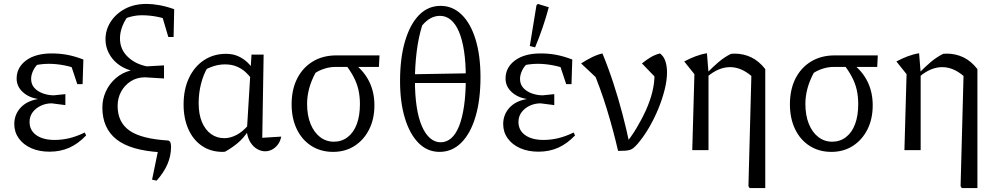

<svg xmlns="http://www.w3.org/2000/svg" viewBox="-20 -767 5096 981"><path d="M233 8Q180 8 139.5 -10Q99 -28 76 -60Q53 -92 53 -133Q53 -181 84.5 -216Q116 -251 174 -261Q126 -269 95.5 -297.5Q65 -326 65 -366Q65 -422 113 -458Q161 -494 245 -494Q283 -494 320.5 -487.5Q358 -481 406 -463L393 -408Q350 -425 309 -433Q268 -441 229 -441Q182 -441 132 -427L185 -450Q162 -432 150.5 -408.5Q139 -385 139 -364Q139 -336 156 -317.5Q173 -299 200 -289.5Q227 -280 255 -280L314 -286V-230L244 -239Q214 -239 188 -226.5Q162 -214 146.5 -193Q131 -172 131 -144Q131 -101 165.5 -76.5Q200 -52 259 -52Q297 -52 334.5 -61Q372 -70 413 -90L420 -75Q380 -33 334.5 -12.5Q289 8 233 8ZM375 -337 333 -463H406L402 -337Z M780 156 757 151 791 -14 801 11Q647 2 575 -55Q503 -112 503 -218Q503 -260 520.5 -299Q538 -338 571 -367Q604 -396 648 -407Q610 -418 581 -441Q552 -464 535.5 -496.5Q519 -529 519 -566Q519 -614 545 -655Q571 -696 618 -721.5Q665 -747 730 -747Q759 -747 795 -740.5Q831 -734 870 -720L856 -659Q821 -674 782.5 -681.5Q744 -689 705 -689Q676 -689 647.5 -681.5Q619 -674 595 -661L631 -681Q612 -653 602.5 -625.5Q593 -598 593 -570Q593 -516 631.5 -478Q670 -440 730 -428L818 -433V-366L721 -372Q680 -372 648.5 -352Q617 -332 599 -299Q581 -266 581 -226Q581 -142 642 -99.5Q703 -57 841 -49L850 -42Q852 -36 853 -29.5Q854 -23 854 -17Q854 29 835.5 72Q817 115 780 156ZM840 -578 798 -720H870L867 -578Z M1130 8Q1127 8 1124 8.5Q1121 9 1118 9Q1057 9 1012 -21.5Q967 -52 942.5 -107Q918 -162 918 -233Q918 -311 946 -369.5Q974 -428 1023 -460Q1072 -492 1135 -492Q1170 -492 1197.5 -479.5Q1225 -467 1245.5 -447Q1266 -427 1280 -403L1264 -366Q1251 -384 1232.5 -400.5Q1214 -417 1188.5 -427.5Q1163 -438 1130 -438Q1101 -438 1073 -429.5Q1045 -421 1011 -401L1041 -423Q1019 -386 1007 -338.5Q995 -291 995 -240Q995 -183 1012 -143Q1029 -103 1058.5 -82Q1088 -61 1127 -61Q1156 -61 1187.5 -77Q1219 -93 1250 -129V-100Q1223 -59 1192 -34Q1161 -9 1130 8ZM1335 6Q1314 6 1294 -5.5Q1274 -17 1260 -39Q1246 -61 1241 -93L1265 -488H1327L1320 -63L1417 -69Q1412 -44 1399 -27.5Q1386 -11 1369.5 -2.5Q1353 6 1335 6Z M1693 -425Q1667 -425 1640.5 -417Q1614 -409 1592 -395Q1570 -354 1559.5 -314.5Q1549 -275 1549 -236Q1549 -178 1566.5 -134.5Q1584 -91 1615 -67Q1646 -43 1686 -43Q1726 -43 1756.5 -66.5Q1787 -90 1803 -133Q1819 -176 1819 -235Q1819 -274 1811.5 -307.5Q1804 -341 1787 -373.5Q1770 -406 1742 -442L1789 -443Q1893 -362 1893 -229Q1893 -159 1866 -105.5Q1839 -52 1791.5 -21.5Q1744 9 1682 9Q1619 9 1571 -21.5Q1523 -52 1496.5 -107Q1470 -162 1470 -234Q1470 -310 1498.5 -366Q1527 -422 1578.5 -453Q1630 -484 1699 -484H1919L1916 -425Z M2226 9Q2164 9 2119 -36Q2074 -81 2049 -162.5Q2024 -244 2024 -353Q2024 -470 2049.5 -556.5Q2075 -643 2121 -690Q2167 -737 2231 -737Q2293 -737 2339 -692Q2385 -647 2410 -565Q2435 -483 2435 -373Q2435 -256 2409.5 -170.5Q2384 -85 2337 -38Q2290 9 2226 9ZM2231 -40Q2261 -40 2285 -60.5Q2309 -81 2325.5 -122.5Q2342 -164 2351 -225.5Q2360 -287 2360 -368Q2360 -447 2351 -506Q2342 -565 2325 -605Q2308 -645 2283.5 -665.5Q2259 -686 2228 -686Q2203 -686 2180.5 -674Q2158 -662 2137 -637Q2118 -576 2109 -503Q2100 -430 2100 -357Q2100 -281 2109 -222Q2118 -163 2135.5 -122.5Q2153 -82 2177.5 -61Q2202 -40 2231 -40ZM2056 -343V-387L2401 -393V-343Z M2731 8Q2678 8 2637.5 -10Q2597 -28 2574 -60Q2551 -92 2551 -133Q2551 -181 2582.5 -216Q2614 -251 2672 -261Q2624 -269 2593.5 -297.5Q2563 -326 2563 -366Q2563 -422 2611 -458Q2659 -494 2743 -494Q2781 -494 2818.5 -487.5Q2856 -481 2904 -463L2891 -408Q2848 -425 2807 -433Q2766 -441 2727 -441Q2680 -441 2630 -427L2683 -450Q2660 -432 2648.5 -408.5Q2637 -385 2637 -364Q2637 -336 2654 -317.5Q2671 -299 2698 -289.5Q2725 -280 2753 -280L2812 -286V-230L2742 -239Q2712 -239 2686 -226.5Q2660 -214 2644.5 -193Q2629 -172 2629 -144Q2629 -101 2663.5 -76.5Q2698 -52 2757 -52Q2795 -52 2832.5 -61Q2870 -70 2911 -90L2918 -75Q2878 -33 2832.5 -12.5Q2787 8 2731 8ZM2873 -337 2831 -463H2904L2900 -337ZM2714 -525 2687 -532 2721 -740 2728 -747 2784 -730Q2770 -678 2752.5 -626.5Q2735 -575 2714 -525Z M3138 4Q3113 -104 3080 -211.5Q3047 -319 3001 -428L3033 -364L2949 -443Q2979 -462 3005.5 -475Q3032 -488 3058 -494Q3089 -419 3114.5 -340.5Q3140 -262 3160.5 -184Q3181 -106 3197 -29L3169 -24Q3203 -64 3231 -110.5Q3259 -157 3280.5 -204.5Q3302 -252 3313 -297.5Q3324 -343 3324 -382Q3324 -388 3324 -394Q3324 -400 3323 -407L3332 -368L3260 -443Q3281 -460 3303 -473.5Q3325 -487 3352 -494Q3371 -480 3379.5 -455Q3388 -430 3388 -397Q3388 -357 3376 -309Q3364 -261 3343.5 -211Q3323 -161 3295.5 -114Q3268 -67 3236 -30Q3225 -18 3216.5 -11Q3208 -4 3198 -1Q3188 2 3173.5 3Q3159 4 3138 4Z M3810 194 3804 184 3819 -379 3890 -414V194ZM3595 -376 3594 -396Q3621 -424 3651 -449.5Q3681 -475 3715 -492Q3720 -492 3724.5 -492.5Q3729 -493 3733 -493Q3779 -493 3818.5 -474Q3858 -455 3890 -414L3819 -379Q3766 -424 3710 -424Q3652 -424 3595 -376ZM3517 0 3528 -388 3476 -453Q3504 -468 3533 -479Q3562 -490 3592 -495L3600 -396V0Z M4239 -425Q4213 -425 4186.5 -417Q4160 -409 4138 -395Q4116 -354 4105.5 -314.5Q4095 -275 4095 -236Q4095 -178 4112.5 -134.5Q4130 -91 4161 -67Q4192 -43 4232 -43Q4272 -43 4302.5 -66.5Q4333 -90 4349 -133Q4365 -176 4365 -235Q4365 -274 4357.5 -307.5Q4350 -341 4333 -373.5Q4316 -406 4288 -442L4335 -443Q4439 -362 4439 -229Q4439 -159 4412 -105.5Q4385 -52 4337.5 -21.5Q4290 9 4228 9Q4165 9 4117 -21.5Q4069 -52 4042.5 -107Q4016 -162 4016 -234Q4016 -310 4044.5 -366Q4073 -422 4124.5 -453Q4176 -484 4245 -484H4465L4462 -425Z M4894 194 4888 184 4903 -379 4974 -414V194ZM4679 -376 4678 -396Q4705 -424 4735 -449.5Q4765 -475 4799 -492Q4804 -492 4808.5 -492.5Q4813 -493 4817 -493Q4863 -493 4902.5 -474Q4942 -455 4974 -414L4903 -379Q4850 -424 4794 -424Q4736 -424 4679 -376ZM4601 0 4612 -388 4560 -453Q4588 -468 4617 -479Q4646 -490 4676 -495L4684 -396V0Z"/></svg>

Font: Piazzolla 24pt
Style: Regular
Weight: 400
Designer: Juan Pablo del Peral
Foundry: Huerta Tipografica
Version: Version 2.005